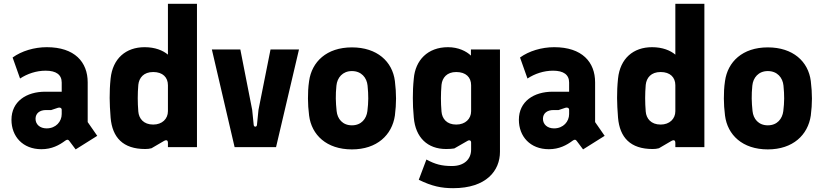

<svg xmlns="http://www.w3.org/2000/svg" viewBox="-20 -770 4314 1005"><path d="M343 -32 376 12 489 -59 439 -131V-339C439 -445 371 -523 225 -523C159 -523 93 -503 46 -469L85 -359C123 -384 170 -400 219 -400C274 -400 303 -379 303 -338V-290H217C118 -290 40 -239 40 -143C40 -56 99 11 197 11C251 11 290 -10 322 -34C331 -40 337 -41 343 -32ZM224 -98C189 -98 166 -119 166 -148C166 -177 188 -194 221 -194H248L284 -206C294 -209 303 -205 303 -195V-173C303 -134 273 -98 224 -98Z M740 10C751 10 763 9 773 6L838 -32C852 -40 859 -35 859 -23V0H1011V-750H859V-484C833 -506 792 -523 737 -523C639 -523 570 -464 559 -359C555 -320 554 -290 554 -257C554 -226 556 -195 559 -154C568 -50 624 10 740 10ZM782 -118C731 -118 707 -150 704 -186C700 -235 700 -278 704 -326C708 -363 732 -393 782 -393C832 -393 859 -365 859 -324V-188C859 -148 829 -118 782 -118Z M1208 0H1425L1545 -511H1396L1333 -195L1325 -116C1324 -104 1309 -104 1308 -116L1300 -195L1238 -511H1089Z M1822 12C1954 12 2032 -64 2047 -165C2051 -197 2053 -226 2053 -254C2053 -283 2051 -313 2047 -346C2034 -448 1954 -522 1822 -522C1689 -522 1612 -446 1598 -346C1593 -313 1592 -283 1592 -254C1592 -226 1594 -197 1598 -165C1611 -64 1689 12 1822 12ZM1822 -114C1773 -114 1746 -148 1742 -189C1737 -236 1736 -273 1741 -322C1745 -363 1773 -398 1822 -398C1872 -398 1900 -363 1904 -322C1909 -272 1909 -236 1903 -188C1898 -149 1872 -114 1822 -114Z M2352 215C2526 215 2597 123 2597 25V-511H2445V-479C2421 -502 2379 -523 2325 -523C2218 -523 2154 -454 2146 -359C2142 -320 2141 -290 2141 -257C2141 -226 2142 -195 2146 -154C2155 -50 2218 10 2315 10C2332 10 2347 9 2358 7L2426 -32C2437 -39 2446 -35 2446 -24V13C2446 65 2408 99 2346 99C2292 99 2258 90 2212 65L2172 171C2241 205 2291 215 2352 215ZM2368 -118C2318 -118 2294 -149 2291 -186C2287 -234 2287 -277 2291 -326C2295 -363 2319 -393 2368 -393C2419 -393 2446 -365 2446 -324V-188C2446 -148 2416 -118 2368 -118Z M2999 -32 3032 12 3145 -59 3095 -131V-339C3095 -445 3027 -523 2881 -523C2815 -523 2749 -503 2702 -469L2741 -359C2779 -384 2826 -400 2875 -400C2930 -400 2959 -379 2959 -338V-290H2873C2774 -290 2696 -239 2696 -143C2696 -56 2755 11 2853 11C2907 11 2946 -10 2978 -34C2987 -40 2993 -41 2999 -32ZM2880 -98C2845 -98 2822 -119 2822 -148C2822 -177 2844 -194 2877 -194H2904L2940 -206C2950 -209 2959 -205 2959 -195V-173C2959 -134 2929 -98 2880 -98Z M3396 10C3407 10 3419 9 3429 6L3494 -32C3508 -40 3515 -35 3515 -23V0H3667V-750H3515V-484C3489 -506 3448 -523 3393 -523C3295 -523 3226 -464 3215 -359C3211 -320 3210 -290 3210 -257C3210 -226 3212 -195 3215 -154C3224 -50 3280 10 3396 10ZM3438 -118C3387 -118 3363 -150 3360 -186C3356 -235 3356 -278 3360 -326C3364 -363 3388 -393 3438 -393C3488 -393 3515 -365 3515 -324V-188C3515 -148 3485 -118 3438 -118Z M3999 12C4131 12 4209 -64 4224 -165C4228 -197 4230 -226 4230 -254C4230 -283 4228 -313 4224 -346C4211 -448 4131 -522 3999 -522C3866 -522 3789 -446 3775 -346C3770 -313 3769 -283 3769 -254C3769 -226 3771 -197 3775 -165C3788 -64 3866 12 3999 12ZM3999 -114C3950 -114 3923 -148 3919 -189C3914 -236 3913 -273 3918 -322C3922 -363 3950 -398 3999 -398C4049 -398 4077 -363 4081 -322C4086 -272 4086 -236 4080 -188C4075 -149 4049 -114 3999 -114Z"/></svg>

Font: Finlandica
Style: Bold
Weight: 700
Designer: Niklas Ekholm, Juho Hiilivirta, Jaakko Suomalainen
Foundry: Helsinki Type Studio
Version: Version 2.000;Glyphs 3.2 (3202)